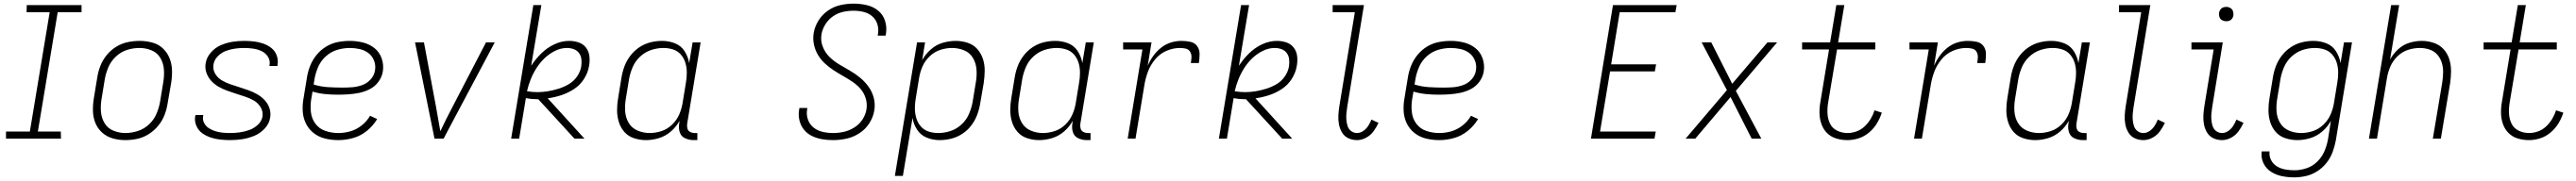

<svg xmlns="http://www.w3.org/2000/svg" viewBox="-20 -763 14152 996"><path d="M13 0H315L314 -39H188L297 -696H428V-735H127L126 -696H253L144 -39H13Z M668 8Q701 8 734 1Q767 -6 797 -25Q827 -44 849.5 -71.5Q872 -99 884 -130.5Q896 -162 901 -195L920 -305Q926 -341 925 -376Q924 -411 911.5 -442.5Q899 -474 874.5 -497Q850 -520 816 -529Q782 -538 747 -538Q714 -538 681 -531Q648 -524 618 -505.5Q588 -487 565.5 -459Q543 -431 531 -399.5Q519 -368 514 -335L496 -225Q490 -190 490.5 -154.5Q491 -119 503.5 -87.5Q516 -56 541 -33.5Q566 -11 599.5 -1.5Q633 8 668 8ZM669 -31Q635 -31 603 -44Q571 -57 554 -86Q537 -115 534.5 -149.5Q532 -184 538 -219L556 -329Q562 -362 576 -394.5Q590 -427 617.5 -452.5Q645 -478 678.5 -488.5Q712 -499 746 -499Q781 -499 812.5 -486Q844 -473 861 -444Q878 -415 880.5 -380.5Q883 -346 877 -311L859 -201Q853 -168 839 -135.5Q825 -103 798 -78Q771 -53 737 -42Q703 -31 669 -31Z M1244 8Q1277 8 1310 3Q1343 -2 1375.5 -15Q1408 -28 1433.5 -55Q1459 -82 1464 -115Q1469 -143 1460 -168.5Q1451 -194 1433.5 -212.5Q1416 -231 1393.5 -244Q1371 -257 1346 -266Q1321 -275 1295.5 -283Q1270 -291 1245 -299.5Q1220 -308 1197.5 -321.5Q1175 -335 1161.5 -358.5Q1148 -382 1153 -409Q1157 -434 1177 -454Q1197 -474 1221.5 -483Q1246 -492 1271 -495.5Q1296 -499 1321 -499Q1346 -499 1370.5 -495.5Q1395 -492 1416.5 -482Q1438 -472 1451.5 -451.5Q1465 -431 1461 -406Q1461 -403 1460 -400H1504Q1504 -404 1505 -408Q1509 -435 1499.5 -459.5Q1490 -484 1470 -499.5Q1450 -515 1425.5 -523.5Q1401 -532 1374.5 -535Q1348 -538 1321 -538Q1289 -538 1257 -533Q1225 -528 1193.5 -514.5Q1162 -501 1138.5 -474Q1115 -447 1110 -416Q1105 -388 1114 -362.5Q1123 -337 1140.5 -318Q1158 -299 1180.5 -286Q1203 -273 1228 -264Q1253 -255 1278 -247Q1303 -239 1328.5 -230.5Q1354 -222 1376 -209Q1398 -196 1412 -172.5Q1426 -149 1422 -121Q1417 -95 1395.5 -75.5Q1374 -56 1348 -47Q1322 -38 1296 -34.5Q1270 -31 1244 -31Q1224 -31 1203.5 -33Q1183 -35 1163.5 -41Q1144 -47 1127.5 -57.5Q1111 -68 1101.5 -86Q1092 -104 1096 -124Q1096 -127 1097 -130H1054Q1053 -126 1052 -122Q1048 -95 1059 -70Q1070 -45 1091 -30Q1112 -15 1137 -6.5Q1162 2 1189.5 5Q1217 8 1244 8Z M1839 8Q1879 8 1920 -3.5Q1961 -15 1995.5 -43Q2030 -71 2052 -108L2013 -126Q1995 -95 1966.5 -72.5Q1938 -50 1905 -40.5Q1872 -31 1839 -31Q1802 -31 1768 -42.5Q1734 -54 1713 -82Q1692 -110 1688 -146Q1684 -182 1690 -219L1697 -259Q1730 -249 1765 -245.5Q1800 -242 1836 -242Q1865 -242 1894.5 -244Q1924 -246 1953.5 -252Q1983 -258 2011.5 -272.5Q2040 -287 2059 -313Q2078 -339 2083 -369Q2089 -406 2077 -441Q2065 -476 2037.5 -498Q2010 -520 1974.5 -529Q1939 -538 1902 -538Q1869 -538 1835.5 -531.5Q1802 -525 1771.5 -506.5Q1741 -488 1718.5 -460Q1696 -432 1683.5 -400Q1671 -368 1666 -335L1648 -225Q1641 -188 1643 -151.5Q1645 -115 1660.5 -83.5Q1676 -52 1703.5 -30.5Q1731 -9 1766.5 -0.5Q1802 8 1839 8ZM1862 -281Q1821 -281 1781 -283.5Q1741 -286 1703 -298L1708 -329Q1714 -363 1728.5 -396Q1743 -429 1771 -454Q1799 -479 1833.5 -489Q1868 -499 1902 -499Q1929 -499 1956 -493Q1983 -487 2004 -471Q2025 -455 2035 -429Q2045 -403 2040 -375Q2036 -348 2016 -326Q1996 -304 1969 -294.5Q1942 -285 1915.5 -283Q1889 -281 1862 -281Z M2367 0H2417L2448 -59L2698 -530H2650L2467 -177Q2449 -143 2432 -109Q2415 -75 2399 -41Q2393 -75 2387 -109Q2381 -143 2375 -177L2309 -530H2260Z M2788 0H2832L2869 -223Q2899 -217 2930 -217Q2934 -217 2937 -217L2984 -166L3136 0H3191L2989 -222Q3026 -227 3063 -239Q3100 -251 3133.5 -273Q3167 -295 3188.5 -329Q3210 -363 3216 -400Q3221 -427 3218 -453.5Q3215 -480 3199.5 -500.5Q3184 -521 3159 -529.5Q3134 -538 3107 -538Q3065 -538 3025 -519Q2985 -500 2953.5 -469Q2922 -438 2898 -401L2954 -735H2910ZM2933 -256Q2903 -256 2875 -261Q2883 -295 2895.5 -326.5Q2908 -358 2927 -388Q2946 -418 2971.5 -442.5Q2997 -467 3029 -483Q3061 -499 3095 -499Q3114 -499 3132 -492.5Q3150 -486 3161 -471Q3172 -456 3174 -436.5Q3176 -417 3173 -397Q3168 -368 3150 -342Q3132 -316 3105 -300Q3078 -284 3049 -275Q3020 -266 2991 -261Q2962 -256 2933 -256Z M3529 8Q3564 8 3600 -3Q3636 -14 3665.5 -39.5Q3695 -65 3713 -98L3711 -82Q3707 -57 3714.5 -34.5Q3722 -12 3744 -2Q3766 8 3790 8H3811V-31H3797Q3783 -31 3771.5 -37Q3760 -43 3756.5 -55.5Q3753 -68 3755 -82L3829 -530H3785L3766 -416Q3760 -451 3741 -481Q3722 -511 3688.5 -524.5Q3655 -538 3617 -538Q3585 -538 3553 -530Q3521 -522 3492.5 -503Q3464 -484 3443 -456.5Q3422 -429 3410.5 -398Q3399 -367 3394 -335L3376 -225Q3370 -191 3370 -157Q3370 -123 3379.5 -92Q3389 -61 3410 -37Q3431 -13 3463 -2.5Q3495 8 3529 8ZM3549 -31Q3514 -31 3482.5 -44.5Q3451 -58 3434 -86.5Q3417 -115 3414.5 -149.5Q3412 -184 3418 -219L3436 -329Q3442 -362 3456 -394.5Q3470 -427 3497 -452Q3524 -477 3557.5 -488Q3591 -499 3625 -499Q3653 -499 3678.5 -490.5Q3704 -482 3721 -462Q3738 -442 3745.5 -416.5Q3753 -391 3753 -363Q3753 -335 3748 -307L3730 -197Q3725 -165 3711.5 -133.5Q3698 -102 3672 -77Q3646 -52 3613.5 -41.5Q3581 -31 3549 -31Z M4556 8Q4593 8 4630 0Q4667 -8 4700.5 -29.5Q4734 -51 4755.5 -84.5Q4777 -118 4783 -155Q4789 -191 4780 -225Q4771 -259 4751 -286.5Q4731 -314 4705 -335.5Q4679 -357 4649.5 -374Q4620 -391 4590.5 -408.5Q4561 -426 4537 -449.5Q4513 -473 4500 -506Q4487 -539 4493 -575Q4498 -603 4514.5 -629.5Q4531 -656 4556.5 -673.5Q4582 -691 4611 -697.5Q4640 -704 4669 -704Q4697 -704 4724 -697.5Q4751 -691 4771.5 -673.5Q4792 -656 4800 -629.5Q4808 -603 4803 -575Q4802 -571 4802 -567H4845Q4846 -572 4847 -577Q4853 -614 4842 -648.5Q4831 -683 4803.5 -705Q4776 -727 4741 -735Q4706 -743 4669 -743Q4633 -743 4597 -735Q4561 -727 4529 -705Q4497 -683 4476.5 -650Q4456 -617 4450 -581Q4445 -549 4451.5 -518Q4458 -487 4473.5 -461Q4489 -435 4511 -414.5Q4533 -394 4558 -377.5Q4583 -361 4609.5 -346Q4636 -331 4661 -314.5Q4686 -298 4706 -275.5Q4726 -253 4735.5 -223Q4745 -193 4740 -161Q4735 -131 4717.5 -104.5Q4700 -78 4672.5 -61Q4645 -44 4615.5 -37.5Q4586 -31 4556 -31Q4527 -31 4499 -37.5Q4471 -44 4449.5 -61Q4428 -78 4418.5 -105Q4409 -132 4414 -161Q4415 -165 4415 -169H4372Q4371 -164 4370 -159Q4365 -129 4372 -100Q4379 -71 4397 -49Q4415 -27 4441 -14.5Q4467 -2 4496.5 3Q4526 8 4556 8Z M4896 205H4940L4993 -114Q4999 -79 5018.5 -49Q5038 -19 5071.5 -5.5Q5105 8 5142 8Q5174 8 5206 0Q5238 -8 5267 -27Q5296 -46 5316.5 -73.5Q5337 -101 5348.5 -132Q5360 -163 5365 -195L5384 -305Q5389 -339 5389.5 -373Q5390 -407 5380 -438Q5370 -469 5349 -493Q5328 -517 5296 -527.5Q5264 -538 5231 -538Q5195 -538 5159 -527.5Q5123 -517 5093.5 -491Q5064 -465 5046 -432L5062 -530H5018ZM5134 -31Q5106 -31 5080.5 -39.5Q5055 -48 5038 -68Q5021 -88 5013.5 -114Q5006 -140 5006 -167.5Q5006 -195 5011 -223L5029 -333Q5034 -365 5047.5 -396.5Q5061 -428 5087 -453Q5113 -478 5145.5 -488.5Q5178 -499 5210 -499Q5245 -499 5276.5 -486Q5308 -473 5325 -444Q5342 -415 5344.5 -380.5Q5347 -346 5341 -311L5323 -201Q5317 -168 5303 -135.5Q5289 -103 5262 -78Q5235 -53 5201.5 -42Q5168 -31 5134 -31Z M5689 8Q5724 8 5760 -3Q5796 -14 5825.5 -39.5Q5855 -65 5873 -98L5871 -82Q5867 -57 5874.5 -34.5Q5882 -12 5904 -2Q5926 8 5950 8H5971V-31H5957Q5943 -31 5931.5 -37Q5920 -43 5916.5 -55.5Q5913 -68 5915 -82L5989 -530H5945L5926 -416Q5920 -451 5901 -481Q5882 -511 5848.5 -524.5Q5815 -538 5777 -538Q5745 -538 5713 -530Q5681 -522 5652.5 -503Q5624 -484 5603 -456.5Q5582 -429 5570.5 -398Q5559 -367 5554 -335L5536 -225Q5530 -191 5530 -157Q5530 -123 5539.5 -92Q5549 -61 5570 -37Q5591 -13 5623 -2.5Q5655 8 5689 8ZM5709 -31Q5674 -31 5642.5 -44.5Q5611 -58 5594 -86.5Q5577 -115 5574.5 -149.5Q5572 -184 5578 -219L5596 -329Q5602 -362 5616 -394.5Q5630 -427 5657 -452Q5684 -477 5717.5 -488Q5751 -499 5785 -499Q5813 -499 5838.5 -490.5Q5864 -482 5881 -462Q5898 -442 5905.5 -416.5Q5913 -391 5913 -363Q5913 -335 5908 -307L5890 -197Q5885 -165 5871.5 -133.5Q5858 -102 5832 -77Q5806 -52 5773.5 -41.5Q5741 -31 5709 -31Z M6175 0H6218L6267 -296Q6273 -333 6286.5 -369Q6300 -405 6326 -436.5Q6352 -468 6388.5 -483.5Q6425 -499 6462 -499Q6478 -499 6494 -495.5Q6510 -492 6518 -478.5Q6526 -465 6525.5 -449Q6525 -433 6522 -416H6566Q6570 -441 6570 -466Q6570 -491 6556.5 -509.5Q6543 -528 6519 -533Q6495 -538 6470 -538Q6441 -538 6412 -529Q6383 -520 6358 -500Q6333 -480 6315 -454.5Q6297 -429 6285 -401L6306 -530H6150V-491H6256Z M6676 0H6720L6757 -223Q6787 -217 6818 -217Q6822 -217 6825 -217L6872 -166L7024 0H7079L6877 -222Q6914 -227 6951 -239Q6988 -251 7021.5 -273Q7055 -295 7076.5 -329Q7098 -363 7104 -400Q7109 -427 7106 -453.5Q7103 -480 7087.5 -500.5Q7072 -521 7047 -529.5Q7022 -538 6995 -538Q6953 -538 6913 -519Q6873 -500 6841.5 -469Q6810 -438 6786 -401L6842 -735H6798ZM6821 -256Q6791 -256 6763 -261Q6771 -295 6783.5 -326.5Q6796 -358 6815 -388Q6834 -418 6859.5 -442.5Q6885 -467 6917 -483Q6949 -499 6983 -499Q7002 -499 7020 -492.5Q7038 -486 7049 -471Q7060 -456 7062 -436.5Q7064 -417 7061 -397Q7056 -368 7038 -342Q7020 -316 6993 -300Q6966 -284 6937 -275Q6908 -266 6879 -261Q6850 -256 6821 -256Z M7435 8Q7460 8 7484.5 -5Q7509 -18 7525.5 -40.5Q7542 -63 7553 -87L7514 -105Q7507 -87 7496.5 -70.5Q7486 -54 7469.5 -42.5Q7453 -31 7435 -31Q7417 -31 7403 -41.5Q7389 -52 7383.5 -68.5Q7378 -85 7376.5 -102.5Q7375 -120 7376.5 -138Q7378 -156 7381 -174L7473 -735H7301V-696H7423L7338 -180Q7334 -155 7332.5 -129.5Q7331 -104 7335.5 -79.5Q7340 -55 7352.5 -34Q7365 -13 7387 -2.5Q7409 8 7435 8Z M7887 8Q7927 8 7968 -3.5Q8009 -15 8043.5 -43Q8078 -71 8100 -108L8061 -126Q8043 -95 8014.5 -72.5Q7986 -50 7953 -40.5Q7920 -31 7887 -31Q7850 -31 7816 -42.5Q7782 -54 7761 -82Q7740 -110 7736 -146Q7732 -182 7738 -219L7745 -259Q7778 -249 7813 -245.5Q7848 -242 7884 -242Q7913 -242 7942.5 -244Q7972 -246 8001.5 -252Q8031 -258 8059.5 -272.5Q8088 -287 8107 -313Q8126 -339 8131 -369Q8137 -406 8125 -441Q8113 -476 8085.5 -498Q8058 -520 8022.5 -529Q7987 -538 7950 -538Q7917 -538 7883.5 -531.5Q7850 -525 7819.5 -506.5Q7789 -488 7766.5 -460Q7744 -432 7731.5 -400Q7719 -368 7714 -335L7696 -225Q7689 -188 7691 -151.5Q7693 -115 7708.5 -83.5Q7724 -52 7751.5 -30.5Q7779 -9 7814.5 -0.5Q7850 8 7887 8ZM7910 -281Q7869 -281 7829 -283.5Q7789 -286 7751 -298L7756 -329Q7762 -363 7776.5 -396Q7791 -429 7819 -454Q7847 -479 7881.5 -489Q7916 -499 7950 -499Q7977 -499 8004 -493Q8031 -487 8052 -471Q8073 -455 8083 -429Q8093 -403 8088 -375Q8084 -348 8064 -326Q8044 -304 8017 -294.5Q7990 -285 7963.5 -283Q7937 -281 7910 -281Z M8720 0H9069L9076 -39H8770L8825 -370H9071L9078 -409H8831L8878 -696H9184L9191 -735H8841Z M9240 0H9293L9487 -229L9603 0H9656L9516 -263L9743 -530H9690L9496 -302L9381 -530H9328L9467 -267Z M10129 8Q10160 8 10191 -2Q10222 -12 10248 -34Q10274 -56 10291 -84Q10308 -112 10318 -143L10278 -156Q10270 -131 10256.5 -108.5Q10243 -86 10223.5 -67.5Q10204 -49 10179 -40Q10154 -31 10129 -31Q10099 -31 10072.5 -44Q10046 -57 10033.5 -82.5Q10021 -108 10019.5 -138Q10018 -168 10023 -198L10072 -491H10282V-530H10078L10112 -735H10068L10034 -530H9880V-491H10028L9981 -205Q9975 -173 9975.5 -141.5Q9976 -110 9986 -81Q9996 -52 10017 -31Q10038 -10 10067.5 -1Q10097 8 10129 8Z M10495 0H10538L10587 -296Q10593 -333 10606.5 -369Q10620 -405 10646 -436.5Q10672 -468 10708.5 -483.5Q10745 -499 10782 -499Q10798 -499 10814 -495.5Q10830 -492 10838 -478.5Q10846 -465 10845.5 -449Q10845 -433 10842 -416H10886Q10890 -441 10890 -466Q10890 -491 10876.5 -509.5Q10863 -528 10839 -533Q10815 -538 10790 -538Q10761 -538 10732 -529Q10703 -520 10678 -500Q10653 -480 10635 -454.5Q10617 -429 10605 -401L10626 -530H10470V-491H10576Z M11161 8Q11196 8 11232 -3Q11268 -14 11297.5 -39.5Q11327 -65 11345 -98L11343 -82Q11339 -57 11346.5 -34.5Q11354 -12 11376 -2Q11398 8 11422 8H11443V-31H11429Q11415 -31 11403.5 -37Q11392 -43 11388.5 -55.5Q11385 -68 11387 -82L11461 -530H11417L11398 -416Q11392 -451 11373 -481Q11354 -511 11320.5 -524.5Q11287 -538 11249 -538Q11217 -538 11185 -530Q11153 -522 11124.5 -503Q11096 -484 11075 -456.5Q11054 -429 11042.5 -398Q11031 -367 11026 -335L11008 -225Q11002 -191 11002 -157Q11002 -123 11011.5 -92Q11021 -61 11042 -37Q11063 -13 11095 -2.5Q11127 8 11161 8ZM11181 -31Q11146 -31 11114.5 -44.5Q11083 -58 11066 -86.5Q11049 -115 11046.5 -149.5Q11044 -184 11050 -219L11068 -329Q11074 -362 11088 -394.5Q11102 -427 11129 -452Q11156 -477 11189.5 -488Q11223 -499 11257 -499Q11285 -499 11310.5 -490.5Q11336 -482 11353 -462Q11370 -442 11377.5 -416.5Q11385 -391 11385 -363Q11385 -335 11380 -307L11362 -197Q11357 -165 11343.5 -133.5Q11330 -102 11304 -77Q11278 -52 11245.5 -41.5Q11213 -31 11181 -31Z M11755 8Q11780 8 11804.5 -5Q11829 -18 11845.5 -40.5Q11862 -63 11873 -87L11834 -105Q11827 -87 11816.5 -70.5Q11806 -54 11789.5 -42.5Q11773 -31 11755 -31Q11737 -31 11723 -41.5Q11709 -52 11703.5 -68.5Q11698 -85 11696.5 -102.5Q11695 -120 11696.5 -138Q11698 -156 11701 -174L11793 -735H11621V-696H11743L11658 -180Q11654 -155 11652.5 -129.5Q11651 -104 11655.5 -79.5Q11660 -55 11672.5 -34Q11685 -13 11707 -2.5Q11729 8 11755 8Z M12187 8Q12212 8 12236.5 -5Q12261 -18 12277.5 -40.5Q12294 -63 12305 -87L12266 -105Q12259 -87 12248.5 -70.5Q12238 -54 12221.5 -42.5Q12205 -31 12187 -31Q12169 -31 12155 -41.5Q12141 -52 12135.5 -68.5Q12130 -85 12128.5 -102.5Q12127 -120 12128.5 -138Q12130 -156 12133 -174L12191 -530H12019V-491H12141L12090 -180Q12086 -155 12084.5 -129.5Q12083 -104 12087.5 -79.5Q12092 -55 12104.5 -34Q12117 -13 12139 -2.5Q12161 8 12187 8ZM12210 -646Q12219 -646 12227.5 -649Q12236 -652 12241.5 -659.5Q12247 -667 12249 -676Q12251 -688 12247.5 -700Q12244 -712 12233.5 -718.5Q12223 -725 12210 -725Q12201 -725 12192.5 -722Q12184 -719 12178.5 -711Q12173 -703 12171 -695Q12169 -682 12172.5 -670Q12176 -658 12187 -652Q12198 -646 12210 -646Z M12584 213Q12616 213 12648.5 205.5Q12681 198 12710.5 179Q12740 160 12761.5 132.5Q12783 105 12794.5 73.5Q12806 42 12812 10L12901 -530H12857L12838 -416Q12832 -451 12813 -481Q12794 -511 12760.5 -524.5Q12727 -538 12689 -538Q12657 -538 12625 -530Q12593 -522 12564.5 -503Q12536 -484 12515 -456.5Q12494 -429 12482.5 -398Q12471 -367 12466 -335L12448 -225Q12442 -191 12442 -157Q12442 -123 12451.5 -92Q12461 -61 12482 -37Q12503 -13 12535 -2.5Q12567 8 12601 8Q12636 8 12672 -3Q12708 -14 12737.5 -39.5Q12767 -65 12785 -98L12769 4Q12763 37 12749.5 69Q12736 101 12710 126.5Q12684 152 12650.5 163Q12617 174 12585 174Q12559 174 12534 169.5Q12509 165 12488.5 152.5Q12468 140 12456.5 118Q12445 96 12448 70H12405Q12400 105 12414.5 135Q12429 165 12456.5 182.5Q12484 200 12517 206.5Q12550 213 12584 213ZM12621 -31Q12586 -31 12554.5 -44.5Q12523 -58 12506 -86.5Q12489 -115 12486.5 -149.5Q12484 -184 12490 -219L12508 -329Q12514 -362 12528 -394.5Q12542 -427 12569 -452Q12596 -477 12629.5 -488Q12663 -499 12697 -499Q12725 -499 12750.5 -490.5Q12776 -482 12793 -462Q12810 -442 12817.5 -416.5Q12825 -391 12825 -363Q12825 -335 12820 -307L12802 -197Q12797 -165 12783.5 -133.5Q12770 -102 12744 -77Q12718 -52 12685.5 -41.5Q12653 -31 12621 -31Z M12994 0H13038L13093 -333Q13098 -365 13111.5 -396.5Q13125 -428 13150.5 -453Q13176 -478 13208.5 -488.5Q13241 -499 13274 -499Q13274 -499 13274 -499Q13274 -499 13274 -499Q13301 -499 13326.5 -490.5Q13352 -482 13369 -463Q13386 -444 13394 -418.5Q13402 -393 13401.5 -366Q13401 -339 13397 -311L13345 0H13389L13440 -305Q13445 -339 13445 -373Q13445 -407 13435 -438.5Q13425 -470 13403 -493.5Q13381 -517 13349 -527.5Q13317 -538 13284 -538Q13250 -538 13216 -527.5Q13182 -517 13154.5 -492Q13127 -467 13110 -435L13160 -735H13116Z M13873 8Q13904 8 13935 -2Q13966 -12 13992 -34Q14018 -56 14035 -84Q14052 -112 14062 -143L14022 -156Q14014 -131 14000.5 -108.5Q13987 -86 13967.5 -67.5Q13948 -49 13923 -40Q13898 -31 13873 -31Q13843 -31 13816.5 -44Q13790 -57 13777.5 -82.5Q13765 -108 13763.5 -138Q13762 -168 13767 -198L13816 -491H14026V-530H13822L13856 -735H13812L13778 -530H13624V-491H13772L13725 -205Q13719 -173 13719.5 -141.5Q13720 -110 13730 -81Q13740 -52 13761 -31Q13782 -10 13811.5 -1Q13841 8 13873 8Z"/></svg>

Font: Iosevka Sparkle Extralight
Style: Italic
Weight: 200
Italic angle: -9°
Designer: Belleve Invis
Foundry: Belleve Invis
Version: Version 4.5.0; ttfautohint (v1.8.3)